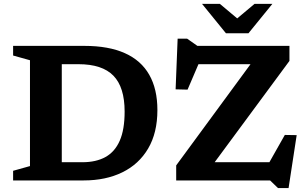

<svg xmlns="http://www.w3.org/2000/svg" viewBox="-20 -936 1593 996"><path d="M626.5 -357Q626.5 -484 568.2 -543.5Q510 -603 387 -603H221L210.5 -698H417.5Q543.5 -698 627.8 -660.2Q712 -622.5 754.2 -548.2Q796.5 -474 796.5 -365Q796.5 -247 748.5 -165.5Q700.5 -84 614.5 -42Q528.5 0 414.5 0H210.5L221 -94.5H407.5Q478.5 -94.5 527.2 -121.5Q576 -148.5 601.2 -206.2Q626.5 -264 626.5 -357ZM48 0V-50L135.5 -74.5V-623.5L48 -648V-698H300.5V0ZM1481.5 -698V-620L1067 -58.5L998.5 -94.5H1377.5L1457.5 -236L1519 -235L1477 39.5H1422L1381 0H894V-78L1306 -639L1387 -603H1009.5L953 -471L891 -472.5L901.5 -735.5H950.5L1004 -698ZM1226 -827.5H1195L1300.5 -916H1393L1269 -763.5H1152L1028 -916H1120.5Z"/></svg>

Font: Newsreader 9pt SemiBold
Style: Regular
Weight: 600
Designer: Hugues Gentile
Foundry: Production Type
Version: Version 1.003